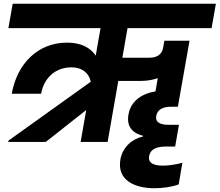

<svg xmlns="http://www.w3.org/2000/svg" viewBox="-20 -760 1176 1028"><path d="M556.2 0 662.8 -609.2H1112.9L1135.8 -740H47.9L24.9 -609.2H518.3L411.7 0ZM225 0 541.8 -249.8 499.4 -346.3 25.3 -7.1 24.3 0ZM518.2 -223.4C548.9 -391.8 511.9 -531.7 338.2 -531.7C182.7 -531.7 71.4 -418.8 42.8 -258.1H200.2C214.9 -341.9 276 -399.4 362.2 -399.4C439.8 -399.4 478.3 -343.6 465.9 -272.9ZM807.1 247.9C849.6 247.9 902.9 240.5 936.7 227.4L956.5 111.4C940.1 116.3 895 126.8 852.4 126.8C812.4 126.8 770.6 117.7 778.5 76.2C785.9 33.8 827 24.7 868.2 24.7H917.8L938.1 -91.8H881.2C842.3 -91.8 810.1 -103 816.5 -139.4C823.9 -178.2 858.4 -188.5 897 -188.5H916.5L931.8 -273.3H849.5C781 -273.3 684.9 -243.3 667.9 -147.6C655.3 -78.3 694.6 -44.8 746.7 -32.8L745.7 -29.3C685.9 -16.2 635.8 30 624.8 92.6C604.6 206.3 703 247.9 807.1 247.9ZM734.7 -326.8C834.5 -326.8 944.8 -378.4 967.6 -508.8L972 -533.3H858.5L853.6 -505.2C847.7 -469.6 821.8 -451 780.6 -451H603.4L581 -326.8ZM932.3 -188.5 994.8 -541.9H860L798 -188.5Z"/></svg>

Font: Poppins Devanagari Thin
Style: Italic
Weight: 100
Italic angle: -10°
Designer: Ninad Kale (Devanagari), Jonny Pinhorn (Latin)
Foundry: Indian Type Foundry
Version: 4.005